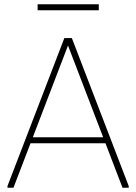

<svg xmlns="http://www.w3.org/2000/svg" viewBox="-20 -878 637 898"><path d="M553 0 290 -686 281 -700H316L582 -8V0ZM15 0V-8L281 -700H316L306 -686L43 0ZM113 -208 126 -236H471L484 -208ZM156 -830V-858H442V-830Z"/></svg>

Font: Fustat ExtraLight
Style: Regular
Weight: 250
Designer: Mohamed Gaber, Khaled Hosny, Laura Garcia Mut
Foundry: Kief Type Foundry, Alif Type Foundry, Hard Type Foundry
Version: Version 1.007